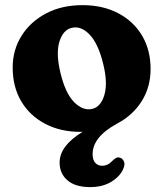

<svg xmlns="http://www.w3.org/2000/svg" viewBox="-20 -512 651 765"><path d="M308.5 -491.5Q390 -491.5 451.2 -459.2Q512.5 -427 546.2 -369.8Q580 -312.5 580 -237.5Q580 -164.5 544.2 -108.2Q508.5 -52 446.5 -19.5Q349 33.5 349 102Q349 125.5 359.8 137Q370.5 148.5 387 148.5Q410 148.5 428 128.5Q436 121 442.8 117.2Q449.5 113.5 458.5 116.5Q467.5 119 473.5 130.5Q479.5 142 471 161Q459 190 424.2 211.8Q389.5 233.5 339.5 233.5Q280 233.5 248.8 206.5Q217.5 179.5 217.5 135.5Q217.5 69 309.5 13Q305.5 13.5 302 13.5Q221 13.5 159.8 -18.8Q98.5 -51 64.5 -108.5Q30.5 -166 30.5 -243Q30.5 -312.5 65.5 -368.8Q100.5 -425 163 -458.2Q225.5 -491.5 308.5 -491.5ZM347 -78Q382 -86 396 -134.2Q410 -182.5 391 -258Q371.5 -338.5 337 -374.2Q302.5 -410 266 -401Q232 -393.5 217 -347Q202 -300.5 221 -221Q240.5 -140.5 275.2 -105.2Q310 -70 347 -78Z"/></svg>

Font: Fraunces 9pt SuperSoft
Style: Bold
Weight: 700
Version: Version 1.000;[b76b70a41]